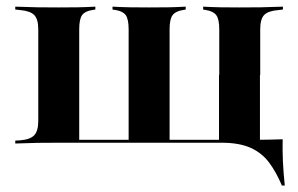

<svg xmlns="http://www.w3.org/2000/svg" viewBox="-20 -438 909 586"><path d="M158.9 -2.4Q123.4 -2.4 94.8 -2Q66.1 -1.6 26.6 0V-8.9L41.1 -9.7Q71.8 -12.1 84.3 -25Q96.8 -37.9 96.8 -69.4V-348.4Q96.8 -379.8 84.3 -392.3Q71.8 -404.8 41.1 -407.3L26.6 -408.9V-417.7Q66.1 -416.1 94.8 -415.7Q123.4 -415.3 158.9 -415.3Q191.9 -415.3 216.9 -415.7Q241.9 -416.1 271 -417.7V-408.9L261.3 -407.3Q239.5 -404 230.6 -391.9Q221.8 -379.8 221.8 -348.4V-11.3H770.2L774.2 -2.4H158.9ZM372.6 -5.6V-348.4Q372.6 -379.8 363.7 -391.9Q354.8 -404 333.1 -407.3L323.4 -408.9V-417.7Q352.4 -416.1 377.4 -415.7Q402.4 -415.3 435.5 -415.3Q468.5 -415.3 493.5 -415.7Q518.5 -416.1 546.8 -417.7V-408.9L537.9 -407.3Q516.1 -404 506.9 -391.9Q497.6 -379.8 497.6 -348.4V-5.6ZM649.2 -208.9V-348.4Q649.2 -379.8 639.9 -391.9Q630.6 -404 608.9 -407.3L600 -408.9V-417.7Q629 -416.1 654 -415.7Q679 -415.3 711.3 -415.3Q747.6 -415.3 776.2 -415.7Q804.8 -416.1 843.5 -417.7V-408.9L829.8 -407.3Q798.4 -404.8 786.3 -392.3Q774.2 -379.8 774.2 -348.4V-208.9ZM648.4 -2.4V-208.9H773.4V-2.4ZM648.4 -2.4 649.2 -10.5 751.6 -11.3H655.6H750.8Q774.2 -11.3 796.8 -11.7Q819.4 -12.1 842.7 -12.9Q841.9 20.2 843.5 55.6Q845.2 91.1 849.2 128.2H840.3Q823.4 87.9 801.6 58.5Q779.8 29 745.2 13.3Q710.5 -2.4 655.6 -2.4Z"/></svg>

Font: Playfair 144pt SemiExpanded ExtraBold
Style: Regular
Weight: 800
Width: 6
Designer: Claus Eggers Sørensen
Foundry: Claus Eggers Sørensen
Version: Version 2.203